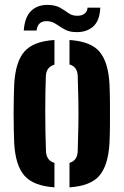

<svg xmlns="http://www.w3.org/2000/svg" viewBox="-20 -776 518 804"><path d="M39.5 -176.5Q38.5 -198 37.8 -230.5Q37 -263 37 -299Q37 -335 37.8 -368.2Q38.5 -401.5 39.5 -424Q45 -518 82.5 -560.5Q120 -603 208 -608.5V-505.5Q173 -494.5 172 -456.5Q169.5 -390.5 169.5 -308.5Q169.5 -226.5 172.5 -144Q173.5 -104 208 -94V8.5Q119.5 2.5 82 -40.8Q44.5 -84 39.5 -176.5ZM271 8.5V-94Q304.5 -103.5 305.5 -144Q307.5 -203 308.2 -253.2Q309 -303.5 308.2 -352.2Q307.5 -401 305.5 -457Q304.5 -496.5 271 -506V-608.5Q361 -602.5 397.2 -559Q433.5 -515.5 438.5 -424Q440 -393.5 440.5 -347Q441 -300.5 440.5 -253.8Q440 -207 438.5 -176.5Q433 -84 396.5 -40.8Q360 2.5 271 8.5ZM346.5 -744H400Q397.5 -689 370.2 -665Q343 -641 300.5 -641.5Q270.5 -641.5 250.5 -653Q230.5 -664.5 213.8 -675.8Q197 -687 176.5 -687.5Q138 -688.5 133 -648H79.5Q83.5 -704 110 -730Q136.5 -756 180 -755.5Q212 -755 231.5 -743.8Q251 -732.5 266.5 -721.2Q282 -710 302.5 -710Q322 -709.5 334 -718.8Q346 -728 346.5 -744Z"/></svg>

Font: Big Shoulders Stencil Text ExtraBold
Style: Regular
Weight: 800
Designer: Patric King
Foundry: XO Type Co
Version: Version 1.000